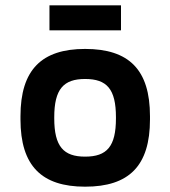

<svg xmlns="http://www.w3.org/2000/svg" viewBox="-20 -693 640 722"><path d="M57 -256V-244C57 -69 137 9 300 9C465 9 544 -69 544 -244V-256C544 -431 465 -509 300 -509C137 -509 57 -431 57 -256ZM166 -579H435V-673H166ZM184 -248V-252C184 -358 219 -396 300 -396C382 -396 416 -358 416 -252V-248C416 -142 382 -104 300 -104C219 -104 184 -142 184 -248Z"/></svg>

Font: LT Wave Mono Bold
Style: Regular
Weight: 700
Designer: Daniel Lyons
Version: Version 2.5 (Glyphs App)